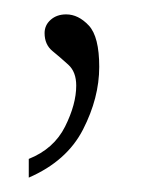

<svg xmlns="http://www.w3.org/2000/svg" viewBox="-20 -93 197 267"><path d="M20 154V128Q55 114 70.5 83Q86 52 86 26Q86 7 75 -3Q64 -13 53 -22Q42 -31 42 -47Q42 -58 50.5 -65.5Q59 -73 72 -73Q89 -73 103.5 -57.5Q118 -42 118 0Q118 43 95.5 87Q73 131 20 154Z"/></svg>

Font: Noto Serif Tamil ExtraCondensed Thin
Style: Regular
Weight: 100
Width: 2
Designer: Indian Type Foundry, Tom Grace, and the Monotype Design Team
Foundry: Monotype Imaging Inc.
Version: Version 2.004; ttfautohint (v1.8.4.7-5d5b)